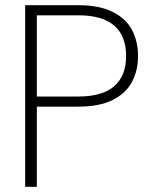

<svg xmlns="http://www.w3.org/2000/svg" viewBox="-20 -720 590 740"><path d="M77 0V-700H281Q362 -700 413.5 -674.5Q465 -649 488.5 -605Q512 -561 512 -504Q512 -448 488.5 -404Q465 -360 414 -334.5Q363 -309 281 -309H122V0ZM122 -348H282Q375 -348 420.5 -388Q466 -428 466 -504Q466 -582 420 -621.5Q374 -661 282 -661H122Z"/></svg>

Font: DM Sans 18pt ExtraLight
Style: Regular
Weight: 250
Designer: Colophon Foundry, Jonny Pinhorn
Foundry: Colophon Foundry
Version: Version 4.004;gftools[0.9.30]